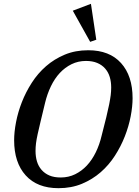

<svg xmlns="http://www.w3.org/2000/svg" viewBox="-20 -973 730 1005"><path d="M298 -44Q339 -44 373.5 -61Q408 -78 435 -107Q462 -136 481.5 -176Q501 -216 512 -263Q527 -321 536.5 -360Q546 -399 551.5 -427Q557 -455 559.5 -475Q562 -495 562 -515Q562 -545 554.5 -570Q547 -595 530.5 -614Q514 -633 489 -643.5Q464 -654 430 -654Q389 -654 354.5 -637Q320 -620 293 -591Q266 -562 246.5 -521.5Q227 -481 216 -435Q202 -377 192.5 -337.5Q183 -298 177 -270.5Q171 -243 168.5 -223Q166 -203 166 -183Q166 -153 173.5 -128Q181 -103 197.5 -84Q214 -65 238.5 -54.5Q263 -44 298 -44ZM286 12Q175 12 114.5 -55Q54 -122 54 -239Q54 -282 64 -334Q74 -386 94.5 -438.5Q115 -491 146.5 -540Q178 -589 221 -626.5Q264 -664 319 -687Q374 -710 442 -710Q553 -710 613.5 -643Q674 -576 674 -459Q674 -416 664 -364Q654 -312 633.5 -259.5Q613 -207 581.5 -158Q550 -109 507 -71.5Q464 -34 409 -11Q354 12 286 12ZM361 -917 456 -953 484 -765 452 -754Z"/></svg>

Font: IBM Plex Serif Medium
Style: Italic
Weight: 500
Italic angle: -14°
Designer: Mike Abbink, Paul van der Laan, Pieter van Rosmalen
Foundry: Bold Monday
Version: Version 2.5